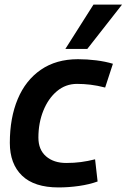

<svg xmlns="http://www.w3.org/2000/svg" viewBox="-20 -810 554 840"><path d="M236 10Q130 10 76.5 -41.5Q23 -93 23 -185Q23 -294 57.5 -376.5Q92 -459 159 -505Q226 -551 321 -551Q361 -551 401 -546Q441 -541 474 -531L440 -427Q405 -436 375.5 -439.5Q346 -443 317 -443Q267 -443 229 -411Q191 -379 169.5 -325.5Q148 -272 148 -208Q148 -155 181.5 -126Q215 -97 270 -97Q304 -97 334 -101Q364 -105 396 -113L407 -16Q371 -3 326 3.5Q281 10 236 10ZM266 -596 389 -790H514L362 -596Z"/></svg>

Font: Georama SemiBold
Style: Italic
Weight: 600
Italic angle: -9°
Designer: Jean-Baptiste Levee
Foundry: Production Type
Version: Version 1.000